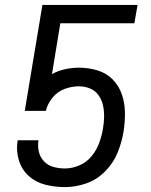

<svg xmlns="http://www.w3.org/2000/svg" viewBox="-20 -755 616 783"><path d="M245 8Q288 8 331.5 -7Q375 -22 409 -56.5Q443 -91 460 -133.5Q477 -176 484 -219Q490 -258 489.5 -296.5Q489 -335 477 -370Q465 -405 439.5 -431Q414 -457 377.5 -468Q341 -479 302 -479Q275 -479 246.5 -473Q218 -467 192 -453L226 -660H528L541 -735H153L81 -303H167Q174 -332 194.5 -357Q215 -382 244 -392.5Q273 -403 302 -403Q326 -403 347.5 -394Q369 -385 382 -366.5Q395 -348 400 -325.5Q405 -303 404.5 -278.5Q404 -254 400 -231Q395 -201 384.5 -172Q374 -143 353.5 -118Q333 -93 303.5 -80.5Q274 -68 245 -68Q221 -68 198.5 -74Q176 -80 160 -96.5Q144 -113 138.5 -136Q133 -159 137 -183H52V-182Q45 -142 56.5 -103Q68 -64 96.5 -38Q125 -12 164 -2Q203 8 245 8Z"/></svg>

Font: Iosevka Sparkle
Style: Italic
Weight: 400
Italic angle: -9°
Designer: Belleve Invis
Foundry: Belleve Invis
Version: Version 4.5.0; ttfautohint (v1.8.3)